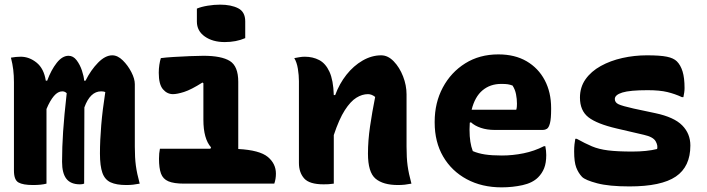

<svg xmlns="http://www.w3.org/2000/svg" viewBox="-20 -790 3040 826"><path d="M180 0Q158 6 122 6Q79 6 59.5 -5Q40 -16 40 -56V-436Q40 -465 37 -490Q34 -515 27 -542Q38 -544 48.5 -545Q59 -546 69 -546Q106 -546 137.5 -520.5Q169 -495 177 -443H183Q200 -489 224 -519.5Q248 -550 275 -550Q295 -550 309.5 -531Q324 -512 332.5 -486.5Q341 -461 342 -443H348Q371 -489 402 -520.5Q433 -552 463 -552Q486 -552 508 -530.5Q530 -509 545 -480Q560 -451 560 -428V-159Q560 -111 564.5 -77.5Q569 -44 581 0Q566 3 552.5 4.5Q539 6 523 6Q481 6 456 -5.5Q431 -17 420.5 -46.5Q410 -76 410 -129Q410 -186 415.5 -251.5Q421 -317 433 -394Q426 -397 415 -397Q368 -397 343 -328Q343 -164 342 0Q335 3 324 3Q284 3 265.5 -21Q247 -45 247 -94Q247 -156 251.5 -224Q256 -292 267 -389Q259 -397 248 -397Q229 -397 212 -377Q195 -357 180 -321Z M668 -150H885L888 -156Q855 -193 855 -275V-432L851 -435Q802 -404 772 -394.5Q742 -385 724 -385Q699 -385 681 -406Q663 -427 663 -477Q663 -494 665.5 -511Q668 -528 672 -540Q694 -543 728 -545Q762 -547 797 -548.5Q832 -550 855 -550Q933 -550 969 -527.5Q1005 -505 1005 -438V-149Q1097 -144 1132 -115Q1167 -86 1167 -43Q1167 -20 1160 0H772Q728 0 704.5 -10Q681 -20 672.5 -43.5Q664 -67 664 -107Q664 -131 668 -150ZM827 -753Q846 -761 873.5 -765.5Q901 -770 927 -770Q974 -770 1004.5 -754.5Q1035 -739 1035 -698V-626Q996 -609 947 -609Q895 -609 861 -633Q827 -657 827 -697Z M1416 0Q1403 2 1393 2.5Q1383 3 1372 3Q1311 3 1288.5 -22.5Q1266 -48 1266 -89V-441Q1266 -466 1261.5 -494Q1257 -522 1246 -540Q1257 -542 1268.5 -544Q1280 -546 1291 -546Q1326 -546 1353.5 -531.5Q1381 -517 1397.5 -481Q1414 -445 1416 -381H1422Q1440 -430 1470.5 -468.5Q1501 -507 1540 -529.5Q1579 -552 1620 -552Q1649 -552 1674 -526Q1699 -500 1714 -461.5Q1729 -423 1729 -384V-159Q1729 -111 1733.5 -77.5Q1738 -44 1750 0Q1735 3 1721.5 4.5Q1708 6 1692 6Q1628 6 1595.5 -21.5Q1563 -49 1563 -129Q1563 -185 1572 -246.5Q1581 -308 1594 -373Q1579 -385 1563 -385Q1538 -385 1513 -369.5Q1488 -354 1463.5 -316Q1439 -278 1416 -209Z M2124 -556Q2195 -556 2245.5 -526.5Q2296 -497 2323.5 -445Q2351 -393 2351 -325V-320Q2351 -279 2346 -260Q2341 -241 2333 -236Q2325 -231 2316 -231H2108Q2075 -231 2048.5 -240Q2022 -249 2006 -264L2001 -262Q2000 -249 2000 -234V-231Q2000 -203 2003.5 -180.5Q2007 -158 2014 -140Q2037 -130 2066.5 -125.5Q2096 -121 2139 -121Q2186 -121 2232.5 -130.5Q2279 -140 2320 -161H2326Q2328 -151 2329 -141.5Q2330 -132 2330 -123Q2330 -89 2321 -66.5Q2312 -44 2295 -27Q2271 -3 2228 6.5Q2185 16 2138 16Q2053 16 1988 -19Q1923 -54 1886.5 -116.5Q1850 -179 1850 -263V-266Q1850 -348 1885 -413.5Q1920 -479 1981.5 -517.5Q2043 -556 2124 -556ZM2136 -429Q2089 -429 2056 -401.5Q2023 -374 2009 -318H2201Q2203 -324 2203.5 -331.5Q2204 -339 2204 -344Q2204 -364 2200 -384.5Q2196 -405 2185 -422Q2174 -426 2164.5 -427.5Q2155 -429 2136 -429Z M2700 -138Q2763 -138 2807 -149Q2811 -164 2800.5 -182.5Q2790 -201 2750 -210L2634 -237Q2548 -257 2511.5 -285.5Q2475 -314 2475 -370Q2475 -415 2499 -449Q2523 -483 2564.5 -506Q2606 -529 2657.5 -540.5Q2709 -552 2763 -552Q2820 -552 2849 -546Q2878 -540 2892 -526Q2908 -510 2916.5 -482.5Q2925 -455 2925 -411Q2925 -401 2923.5 -391.5Q2922 -382 2920 -372H2914Q2884 -386 2851 -394Q2818 -402 2766 -402Q2690 -402 2657.5 -392Q2625 -382 2625 -364Q2625 -349 2641 -341.5Q2657 -334 2706 -323L2800 -303Q2880 -286 2915 -250.5Q2950 -215 2950 -164Q2950 -73 2887.5 -30.5Q2825 12 2688 12Q2600 12 2549 -1.5Q2498 -15 2484 -29Q2468 -46 2459 -69.5Q2450 -93 2450 -139Q2450 -156 2451.5 -169Q2453 -182 2455 -193H2461Q2497 -173 2526.5 -160.5Q2556 -148 2596 -143Q2636 -138 2700 -138Z"/></svg>

Font: Recursive Mn Csl St XBd
Style: Regular
Weight: 800
Monospace: yes
Version: Version 1.079;hotconv 1.0.112;makeotfexe 2.5.65598; ttfautoh